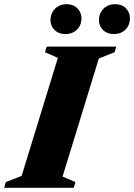

<svg xmlns="http://www.w3.org/2000/svg" viewBox="-54 -899 642 919"><path d="M223 -622 161.5 -649 169.5 -676H502.5L494.5 -649L419 -619L245.5 -54L307 -27.5L299 0H-34L-26 -27.5L49.5 -57ZM258 -736Q226.5 -736 207 -755.5Q187.5 -775 187.5 -803.5Q187.5 -823.5 197 -840.8Q206.5 -858 223.8 -868.5Q241 -879 265 -879Q297 -879 316.5 -859.2Q336 -839.5 336 -810.5Q336 -790.5 326.8 -773.5Q317.5 -756.5 300.2 -746.2Q283 -736 258 -736ZM490 -736Q458.5 -736 439 -755.5Q419.5 -775 419.5 -803.5Q419.5 -823.5 429 -840.8Q438.5 -858 455.8 -868.5Q473 -879 497.5 -879Q529.5 -879 548.8 -859.2Q568 -839.5 568 -810.5Q568 -790.5 558.8 -773.5Q549.5 -756.5 532.2 -746.2Q515 -736 490 -736Z"/></svg>

Font: Newsreader 16pt 16pt ExtraBold
Style: Italic
Weight: 800
Italic angle: -17°
Version: Version 1.003